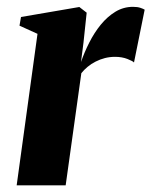

<svg xmlns="http://www.w3.org/2000/svg" viewBox="-20 -556 454 576"><path d="M30 0 92.5 -454.5 38.5 -479 43 -505 218 -535 240 -518 230.5 -428.5 223 -370Q233 -399 247.8 -428.2Q262.5 -457.5 282.2 -481.8Q302 -506 326.2 -520.8Q350.5 -535.5 379 -535.5Q392.5 -535.5 401.2 -532.5Q410 -529.5 414 -527L382 -368.5Q379 -372.5 362.5 -379Q346 -385.5 325 -385.5Q309.5 -385.5 294.8 -381.8Q280 -378 266.8 -371.2Q253.5 -364.5 242.8 -355.5Q232 -346.5 224 -336.5L177 0Z"/></svg>

Font: Merriweather 96pt ExtraBold
Style: Italic
Weight: 800
Italic angle: -7.8°
Version: Version 2.101